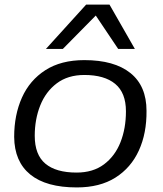

<svg xmlns="http://www.w3.org/2000/svg" viewBox="-20 -810 711 840"><path d="M316 10Q182 10 112.5 -46.5Q43 -103 42 -211Q42 -307 76 -383Q110 -459 178.5 -503Q247 -547 349 -547Q480 -547 550.5 -490.5Q621 -434 621 -325Q622 -227 587.5 -151.5Q553 -76 485 -33Q417 10 316 10ZM315 -55Q387 -55 435 -91Q483 -127 507 -187.5Q531 -248 531 -323Q531 -404 484 -443Q437 -482 349 -482Q277 -482 228.5 -445.5Q180 -409 156 -348.5Q132 -288 132 -216Q132 -133 178.5 -94Q225 -55 315 -55ZM181 -596 357 -790H459L570 -596H497L399 -742L255 -596Z"/></svg>

Font: Georama Extended
Style: Italic
Weight: 400
Width: 7
Italic angle: -9°
Designer: Jean-Baptiste Levee
Foundry: Production Type
Version: Version 1.000